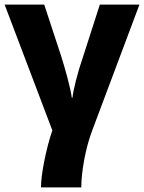

<svg xmlns="http://www.w3.org/2000/svg" viewBox="-20 -569 622 829"><path d="M582 -549H411L338 -322Q320 -270 307.5 -220Q295 -170 293 -147H290Q286 -178 271 -234Q256 -290 243 -330L171 -549H0L206 -6Q185 56 171 127.5Q157 199 157 240H331Q331 190 343.5 121.5Q356 53 379 -8Z"/></svg>

Font: Noto Sans UI Extra
Style: Regular
Weight: 800
Designer: Monotype Design Team
Foundry: Monotype Imaging Inc.
Version: Version 1.901